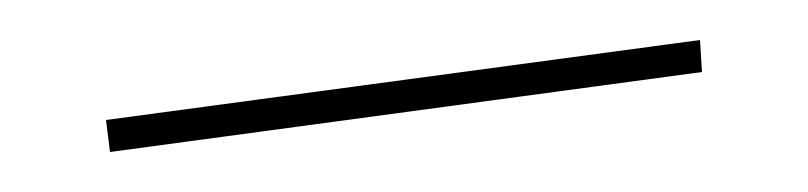

<svg xmlns="http://www.w3.org/2000/svg" viewBox="-20 -282 404 96"><path d="M35 -206 33 -222 330 -262 331 -246Z"/></svg>

Font: EauTestSC Thin
Style: Regular
Weight: 250
Designer: Christian Thalmann (Catharsis Fonts)
Version: Version 0.001;PS 000.001;hotconv 1.0.88;makeotf.lib2.5.64775